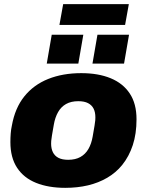

<svg xmlns="http://www.w3.org/2000/svg" viewBox="-20 -892 707 924"><path d="M294 12Q213 12 153.5 -12Q94 -36 62 -85Q30 -134 30 -208Q30 -229 31.5 -249Q33 -269 37 -287Q52 -372 97 -428Q142 -484 212 -512Q282 -540 371 -540Q453 -540 512.5 -515.5Q572 -491 604.5 -442Q637 -393 637 -318Q637 -248 619 -193.5Q601 -139 568 -98Q538 -61 496 -36.5Q454 -12 403.5 0Q353 12 294 12ZM308 -123Q343 -123 367 -136.5Q391 -150 405.5 -175Q420 -200 426 -235Q432 -270 435 -287.5Q438 -305 438.5 -313.5Q439 -322 439 -327Q439 -352 430.5 -369Q422 -386 404 -395.5Q386 -405 357 -405Q322 -405 298 -391.5Q274 -378 259.5 -352.5Q245 -327 239 -292Q233 -258 230 -240Q227 -222 226.5 -214Q226 -206 226 -201Q226 -177 234.5 -159.5Q243 -142 261 -132.5Q279 -123 308 -123ZM205 -586 229 -725H381L357 -586ZM425 -586 449 -725H601L577 -586ZM266 -772 284 -872H600L582 -772Z"/></svg>

Font: Archivo SemiBold Black
Style: Italic
Weight: 900
Italic angle: -10°
Version: Version 2.001